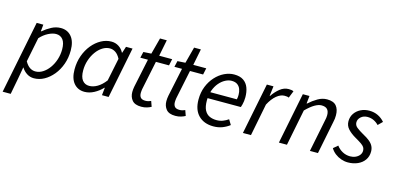

<svg xmlns="http://www.w3.org/2000/svg" viewBox="-85 -1100 3617 1763"><g transform="rotate(15 1723.5 -218.0)"><path d="M-10.3 205.1 128.2 -486.1H191.2L185.1 -422H189.1Q225.9 -453.2 268.2 -475.7Q310.4 -498.1 355.9 -498.1Q420 -498.1 457.9 -452.5Q495.9 -406.9 495.9 -321.7Q495.9 -251.9 474.2 -191.2Q452.5 -130.5 415 -84.9Q377.5 -39.4 331 -13.7Q284.4 12 233.7 12Q196.2 12 165.9 -7.9Q135.7 -27.7 116.9 -58.4H114.9L96.6 45.7L66.3 205.1ZM230.5 -52.3Q267 -52.3 300.6 -73.5Q334.2 -94.8 360.3 -130.9Q386.4 -166.9 401.8 -213.6Q417.1 -260.3 417.1 -310.5Q417.1 -372.9 393.2 -403.4Q369.3 -433.8 328.1 -433.8Q294.6 -433.8 253.7 -412.8Q212.8 -391.9 178.4 -353.8L131.7 -121.9Q153 -84.5 177.6 -68.4Q202.2 -52.3 230.5 -52.3Z M714.3 12Q650.6 12 612.4 -33.5Q574.3 -79.1 574.3 -164.3Q574.3 -234.5 596.1 -295.1Q617.9 -355.7 655.1 -401.1Q692.3 -446.4 739.4 -472.2Q786.5 -498 836.7 -498Q875.8 -498 906.7 -478.1Q937.6 -458.3 954.7 -424.7H957.5L977.3 -486H1039.4L942.1 0H878.9L886.6 -71.9H883.2Q848.1 -34.7 803.9 -11.4Q759.7 12 714.3 12ZM742 -52Q781 -52 819.9 -75Q858.8 -98 894.6 -144.7L939.2 -361.6Q918.6 -400.5 893.1 -417.2Q867.6 -433.9 839.6 -433.9Q803.2 -433.9 769.7 -412.7Q736.1 -391.5 710 -355.2Q683.8 -318.8 668.5 -272.5Q653.2 -226.3 653.2 -175.8Q653.2 -113.3 677.1 -82.7Q701.1 -52 742 -52Z M1253.7 9.2Q1192.5 9.2 1166.3 -22.6Q1140.1 -54.4 1140.1 -100.6Q1140.1 -113.8 1141.4 -126.2Q1142.7 -138.7 1145.3 -152.5L1202.3 -423.8H1130L1143.3 -481.4L1218.1 -486L1259 -640.9H1323.5L1292.7 -486H1416.1L1402.8 -423.8H1278.1L1221.2 -149.3Q1220.2 -140.3 1219 -131.9Q1217.8 -123.5 1217.8 -113.1Q1217.8 -84.1 1231.4 -68.8Q1244.9 -53.6 1276.6 -53.6Q1291.7 -53.6 1305.1 -57.2Q1318.4 -60.7 1329.2 -65.9L1347.3 -14.8Q1331.3 -5.8 1307.3 1.7Q1283.2 9.2 1253.7 9.2Z M1577.7 9.2Q1516.5 9.2 1490.3 -22.6Q1464.1 -54.4 1464.1 -100.6Q1464.1 -113.8 1465.4 -126.2Q1466.7 -138.7 1469.3 -152.5L1526.3 -423.8H1454L1467.3 -481.4L1542.1 -486L1583 -640.9H1647.5L1616.7 -486H1740.1L1726.8 -423.8H1602.1L1545.2 -149.3Q1544.2 -140.3 1543 -131.9Q1541.8 -123.5 1541.8 -113.1Q1541.8 -84.1 1555.4 -68.8Q1568.9 -53.6 1600.6 -53.6Q1615.7 -53.6 1629.1 -57.2Q1642.4 -60.7 1653.2 -65.9L1671.3 -14.8Q1655.3 -5.8 1631.3 1.7Q1607.2 9.2 1577.7 9.2Z M1939.4 12Q1850.6 12 1797.9 -40.8Q1745.3 -93.5 1745.3 -191.4Q1745.3 -260 1767.8 -316Q1790.3 -372 1827.7 -412.8Q1865 -453.6 1911 -475.8Q1956.9 -498 2004.1 -498Q2059.4 -498 2092.8 -474.9Q2126.1 -451.9 2141 -412.1Q2155.9 -372.2 2155.9 -322Q2155.9 -302.3 2153.5 -284.8Q2151.1 -267.2 2147.2 -251.9Q2143.3 -236.7 2139 -224.8H1802.4L1810.2 -283.9H2085.1Q2088.1 -296.5 2089 -306.1Q2089.9 -315.7 2089.9 -328Q2089.9 -355.9 2081.1 -380.4Q2072.2 -405 2051.6 -420.4Q2031 -435.8 1996 -435.8Q1967 -435.8 1936.2 -419.7Q1905.4 -403.6 1879.6 -373.5Q1853.8 -343.3 1837.8 -300Q1821.7 -256.7 1821.7 -203.2Q1821.7 -144.5 1838.9 -111.3Q1856.1 -78.1 1885.9 -64.4Q1915.7 -50.8 1953.6 -50.8Q1986.1 -50.8 2013.5 -61.5Q2040.8 -72.1 2064.1 -88.7L2092.9 -41.2Q2064 -18.4 2025.5 -3.2Q1987 12 1939.4 12Z M2218.8 0 2316.2 -486.1H2379.2L2367.6 -393.2H2371.6Q2401.3 -437.4 2439.2 -467.7Q2477.1 -498.1 2521.6 -498.1Q2535.1 -498.1 2547.1 -496.2Q2559.2 -494.4 2568.1 -489.4L2541.3 -422.1Q2533.9 -426.2 2523.3 -427.6Q2512.7 -428.9 2499.5 -428.9Q2463.4 -428.9 2425.3 -397.8Q2387.2 -366.7 2355.6 -306.5L2295.3 0Z M2560.8 0 2658.2 -486.1H2721.2L2713.6 -413.2H2717.6Q2757.1 -448.9 2799.5 -473.5Q2841.9 -498.1 2886.7 -498.1Q2948.7 -498.1 2975.4 -465.6Q3002.2 -433.1 3002.2 -376.9Q3002.2 -359.7 3000.5 -344.8Q2998.8 -329.9 2994.2 -310L2932.2 0H2855.6L2916.1 -300.1Q2920.4 -319.8 2922.3 -331.9Q2924.1 -344 2924.1 -356.8Q2924.1 -394.2 2906.8 -412.9Q2889.5 -431.6 2851.8 -431.6Q2823.2 -431.6 2787.4 -410.8Q2751.6 -390.1 2705.6 -344L2637.3 0Z M3218.2 12Q3185.7 12 3153.8 0.9Q3121.9 -10.3 3095.5 -30.8Q3069.1 -51.4 3052.8 -78.9L3094.9 -114.5Q3118.2 -83.1 3151.7 -65.1Q3185.3 -47.1 3224.4 -47.1Q3252 -47.1 3275.4 -57.6Q3298.9 -68.1 3313 -86.4Q3327.1 -104.6 3327.1 -127.9Q3327.1 -145.9 3318.7 -159.7Q3310.3 -173.4 3289.1 -188.2Q3267.9 -202.9 3230.5 -224.2Q3184.6 -250.3 3155.8 -281.5Q3126.9 -312.7 3126.9 -355.4Q3126.9 -397.1 3148.8 -429.4Q3170.8 -461.7 3207.6 -479.9Q3244.5 -498.1 3288.5 -498.1Q3333.9 -498.1 3370.8 -480.3Q3407.8 -462.6 3435 -430.7L3394.2 -390.4Q3373.9 -412.2 3346.8 -425.2Q3319.7 -438.2 3287.2 -438.2Q3249.3 -438.2 3224.5 -416Q3199.8 -393.9 3199.8 -364.3Q3199.8 -335.7 3224.5 -316.2Q3249.3 -296.6 3286.1 -275.8Q3327.2 -253.9 3352.1 -233.5Q3377 -213.1 3388.5 -190.1Q3400 -167.1 3400 -138.3Q3400 -92.7 3376.3 -58.8Q3352.6 -24.9 3311.2 -6.5Q3269.8 12 3218.2 12Z"/></g></svg>

Font: Source Sans 3
Style: Italic
Weight: 200
Italic angle: -11°
Designer: Paul D. Hunt
Foundry: Adobe
Version: Version 3.046;hotconv 1.0.118;makeotfexe 2.5.65603